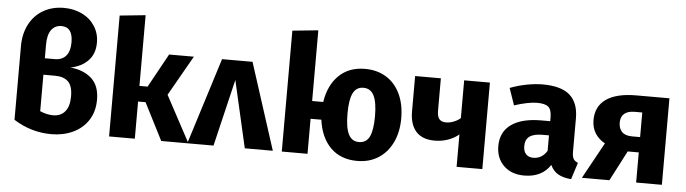

<svg xmlns="http://www.w3.org/2000/svg" viewBox="-48 -958 4194 1174"><g transform="rotate(5 2049.5 -371.0)"><path d="M553 -217Q553 -144 518.5 -91Q484 -38 424.5 -10.5Q365 17 293 17Q168 17 61 -51V-503Q61 -580 92 -638.5Q123 -697 178 -728Q233 -759 303 -759Q365 -759 415 -734.5Q465 -710 493.5 -665.5Q522 -621 522 -565Q522 -496 482 -454.5Q442 -413 374 -399Q454 -392 503.5 -348Q553 -304 553 -217ZM213 -526V-442H274Q319 -442 343 -470.5Q367 -499 367 -553Q367 -647 298 -647Q258 -647 235.5 -616.5Q213 -586 213 -526ZM393 -224Q393 -287 365.5 -314Q338 -341 284 -341H213V-117Q255 -99 294 -99Q340 -99 366.5 -130.5Q393 -162 393 -224Z M980 -285 1133 0H966L850 -228H804V0H646V-742L804 -758V-324H854L968 -531H1120Z M1480 -531 1651 0H1479L1385 -411L1287 0H1126L1293 -531Z M2416 -265Q2416 -182 2385.5 -118Q2355 -54 2299.5 -18.5Q2244 17 2170 17Q2069 17 2007 -44Q1945 -105 1930 -215H1864V0H1706V-742L1864 -758V-324H1932Q1948 -428 2009.5 -488Q2071 -548 2170 -548Q2243 -548 2298.5 -514.5Q2354 -481 2385 -417Q2416 -353 2416 -265ZM2255 -265Q2255 -350 2234.5 -391Q2214 -432 2170 -432Q2126 -432 2106 -392Q2086 -352 2086 -266Q2086 -180 2106.5 -139.5Q2127 -99 2170 -99Q2216 -99 2235.5 -139.5Q2255 -180 2255 -265Z M2937 -531V0H2779V-199Q2751 -175 2712.5 -161.5Q2674 -148 2631 -148Q2554 -148 2516 -191.5Q2478 -235 2478 -313V-531H2636V-333Q2636 -296 2649.5 -280.5Q2663 -265 2690 -265Q2714 -265 2738 -274.5Q2762 -284 2779 -299V-531Z M3516 -89 3483 14Q3434 10 3403 -7.5Q3372 -25 3355 -62Q3303 17 3195 17Q3116 17 3069 -29Q3022 -75 3022 -149Q3022 -236 3086.5 -282Q3151 -328 3271 -328H3325V-351Q3325 -398 3305 -415.5Q3285 -433 3235 -433Q3209 -433 3172 -425.5Q3135 -418 3096 -405L3060 -509Q3110 -528 3162.5 -538Q3215 -548 3260 -548Q3374 -548 3427 -501Q3480 -454 3480 -360V-154Q3480 -124 3488.5 -110Q3497 -96 3516 -89ZM3325 -146V-241H3286Q3232 -241 3206 -222Q3180 -203 3180 -163Q3180 -131 3196 -113.5Q3212 -96 3241 -96Q3294 -96 3325 -146Z M4039 -531V0H3881V-185H3813L3717 0H3548L3670 -222Q3631 -243 3609.5 -277.5Q3588 -312 3588 -358Q3588 -443 3651.5 -487Q3715 -531 3836 -531ZM3881 -279V-430H3835Q3792 -430 3770.5 -411Q3749 -392 3749 -357Q3749 -320 3769.5 -299.5Q3790 -279 3832 -279Z"/></g></svg>

Font: Fira Sans BGR
Style: Bold
Weight: 700
Designer: bBox Type GmbH & Carrois Corporate GbR & Edenspiekermann AG
Foundry: bBox Type GmbH & Carrois Corporate GbR & Edenspiekermann AG
Version: Version 4.301